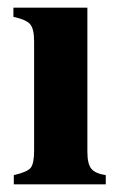

<svg xmlns="http://www.w3.org/2000/svg" viewBox="-20 -481 318 501"><path d="M256 0H16V-24Q51 -32 60 -43Q69 -54 69 -88V-373Q69 -406 58.5 -418Q48 -430 15 -437V-461H208V-85Q208 -53 218.5 -40.5Q229 -28 256 -24Z"/></svg>

Font: STIX MathJax Main
Style: Bold
Weight: 700
Designer: MicroPress Inc., with final additions and corrections provided by Coen Hoffman, Elsevier (retired)
Version: Version 1.1.1